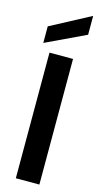

<svg xmlns="http://www.w3.org/2000/svg" viewBox="-147 -1021 558 1063"><g transform="rotate(15 132.5 -489.5)"><path d="M65 0V-720H200V0ZM18 -763V-858L246 -979V-871Z"/></g></svg>

Font: DM Sans 24pt
Style: Bold
Weight: 700
Designer: Colophon Foundry, Jonny Pinhorn
Foundry: Colophon Foundry
Version: Version 4.004;gftools[0.9.30]